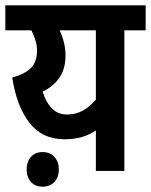

<svg xmlns="http://www.w3.org/2000/svg" viewBox="-20 -642 567 721"><path d="M527 -622V-528H447V0H340V-152Q316 -136 287.5 -127.5Q259 -119 222 -119Q138 -119 90 -181.5Q42 -244 26 -351Q74 -364 96.5 -387Q119 -410 119 -452Q119 -473 112.5 -492.5Q106 -512 98 -528H0V-622ZM140 -298Q153 -257 175.5 -234.5Q198 -212 231 -212Q266 -212 292.5 -227.5Q319 -243 340 -268V-528H204Q214 -507 220 -483Q226 -459 226 -434Q226 -383 203 -350Q180 -317 140 -298ZM80 -6Q80 -34 96 -52.5Q112 -71 140 -71Q168 -71 184.5 -52.5Q201 -34 201 -6Q201 23 184.5 41Q168 59 140 59Q112 59 96 41Q80 23 80 -6Z"/></svg>

Font: Noto Sans Devanagari Condensed SemiBold
Style: Regular
Weight: 600
Width: 3
Designer: Jelle Bosma - Monotype Design Team
Foundry: Monotype Imaging Inc.
Version: Version 2.004; ttfautohint (v1.8.4.7-5d5b)